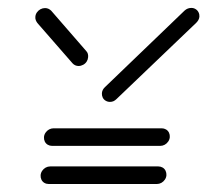

<svg xmlns="http://www.w3.org/2000/svg" viewBox="-20 -540 524 485"><path d="M82.6 -97.4Q83 -103.3 86.5 -108.5Q90 -113.7 95.4 -116.7Q100.7 -119.6 106.7 -119.6H380Q385.9 -119.6 390.9 -116.7Q395.9 -113.7 398.3 -108.5Q400.7 -103.3 400.4 -97.4Q400 -91.5 396.5 -86.3Q393 -81.1 387.6 -78.1Q382.2 -75.2 376.3 -75.2H103Q97 -75.2 92 -78.1Q87 -81.1 84.6 -86.3Q82.2 -91.5 82.6 -97.4ZM91.1 -193.7Q91.5 -199.6 95 -204.8Q98.5 -210 103.9 -213Q109.3 -215.9 115.2 -215.9H388.5Q394.4 -215.9 399.4 -213Q404.4 -210 406.9 -204.8Q409.3 -199.6 408.9 -193.7Q408.5 -187.8 405 -182.6Q401.5 -177.4 396.1 -174.4Q390.7 -171.5 384.8 -171.5H111.5Q105.6 -171.5 100.6 -174.4Q95.6 -177.4 93.1 -182.6Q90.7 -187.8 91.1 -193.7ZM202.6 -395.6Q202.2 -389.6 198.9 -384.4Q195.6 -379.3 190 -376.3Q184.4 -373.3 178.5 -373.3Q174.1 -373.3 170.2 -375Q166.3 -376.7 163.3 -380L74.4 -481.9Q71.9 -485.2 70.4 -489.1Q68.9 -493 69.3 -497.4Q69.6 -503.3 73.1 -508.5Q76.7 -513.7 82.2 -516.7Q87.8 -519.6 93.7 -519.6Q98.5 -519.6 102.4 -517.8Q106.3 -515.9 109.3 -513L197.8 -411.1Q200.7 -408.1 201.9 -404.1Q203 -400 202.6 -395.6ZM463.3 -520Q469.3 -520 474.1 -517Q478.9 -514.1 481.5 -508.9Q484.1 -503.7 483.7 -497.8Q483.3 -493.3 481.1 -489.4Q478.9 -485.6 475.9 -482.6L274.1 -289.6Q270.7 -286.3 266.7 -284.4Q262.6 -282.6 257.8 -282.6Q251.9 -282.6 246.9 -285.6Q241.9 -288.5 239.4 -293.7Q237 -298.9 237.4 -304.8Q237.8 -309.3 239.8 -313.1Q241.9 -317 245.2 -320L446.3 -513.3Q453.7 -520 463.3 -520Z"/></svg>

Font: 26F Galaxy Sans Oblique
Style: Regular
Weight: 400
Italic angle: -5°
Designer: C₂₉H₂₅N₃O₅
Version: Version 1.200;FEAKit 1.0